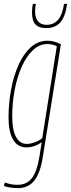

<svg xmlns="http://www.w3.org/2000/svg" viewBox="-24 -750 366 990"><path d="M-4 209 1 191Q33 203 66 203Q114 203 140.5 168.5Q167 134 180 54L191 -17Q154 10 112 10Q67 10 43.5 -30Q20 -70 20 -143Q20 -217 33 -287.5Q46 -358 71.5 -415Q97 -472 134.5 -506Q172 -540 222 -540Q239 -540 256.5 -535Q274 -530 290 -522L197 58Q184 142 153 181Q122 220 69 220Q28 220 -4 209ZM269 -512Q258 -517 245.5 -520Q233 -523 220 -523Q180 -523 146.5 -492Q113 -461 89 -408Q65 -355 52 -288Q39 -221 39 -150Q39 -80 58.5 -44Q78 -8 114 -8Q133 -8 156 -16.5Q179 -25 194 -38ZM214 -605Q177 -605 159 -624Q141 -643 141 -686Q141 -713 146 -730H161Q157 -714 157 -691Q158 -622 217 -622Q291 -622 306 -730H322Q313 -664 287 -634.5Q261 -605 214 -605Z"/></svg>

Font: Georama Condensed Thin
Style: Italic
Weight: 100
Width: 3
Italic angle: -9°
Designer: Jean-Baptiste Levee
Foundry: Production Type
Version: Version 1.000